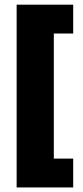

<svg xmlns="http://www.w3.org/2000/svg" viewBox="-20 -696 365 842"><path d="M301 126H53V-675.5H301V-549H216V-0.5H301Z"/></svg>

Font: Anek Malayalam ExtraBold
Style: Regular
Weight: 800
Version: Version 1.003